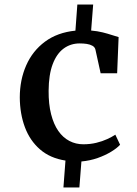

<svg xmlns="http://www.w3.org/2000/svg" viewBox="-20 -703 608 849"><path d="M67.5 -272Q67.5 -349.5 95.8 -413.8Q124 -478 179 -518.8Q234 -559.5 313.5 -567.5L322 -683H392L383 -568Q411 -565.5 434 -559.8Q457 -554 474.5 -548.2Q492 -542.5 504.5 -539L498 -379H425L402 -483.5Q399.5 -494.5 389 -500.5Q378.5 -506.5 363.8 -508.8Q349 -511 332.5 -511Q292 -511 261.2 -488.2Q230.5 -465.5 213 -419.2Q195.5 -373 195 -302Q194.5 -242.5 206 -197.8Q217.5 -153 238 -123.8Q258.5 -94.5 286.8 -79.8Q315 -65 348.5 -65Q379 -65 405.8 -71.5Q432.5 -78 453.8 -87.8Q475 -97.5 490 -107.5L511 -63Q497 -47.5 471 -31.8Q445 -16 411.5 -4.2Q378 7.5 340 11L331 126H260.5L269.5 7Q201.5 -3.5 156.8 -42.5Q112 -81.5 90 -140.8Q68 -200 67.5 -272Z"/></svg>

Font: Merriweather 20pt SemiBold
Style: Regular
Weight: 600
Version: Version 2.100